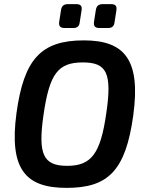

<svg xmlns="http://www.w3.org/2000/svg" viewBox="-20 -899 712 932"><path d="M349 -879H311C289 -879 279 -870 276 -849L267 -791C265 -771 274 -763 294 -763H336C355 -763 365 -772 367 -791L376 -849C379 -869 373 -879 349 -879ZM518 -879H480C458 -879 448 -870 445 -849L436 -791C434 -771 443 -763 463 -763H505C524 -763 534 -772 536 -791L545 -849C548 -869 542 -879 518 -879ZM387 -703C178 -703 96 -611 60 -350C23 -75 106 13 303 13C504 13 590 -69 627 -340C664 -611 583 -703 387 -703ZM382 -596C497 -596 525 -546 496 -350C468 -152 423 -94 306 -94C189 -94 164 -151 191 -340C220 -541 261 -596 382 -596Z"/></svg>

Font: Exo 2 Semi Bold
Style: Italic
Weight: 600
Italic angle: -8°
Designer: Natanael Gama
Version: Version 1.001;PS 001.001;hotconv 1.0.88;makeotf.lib2.5.64775